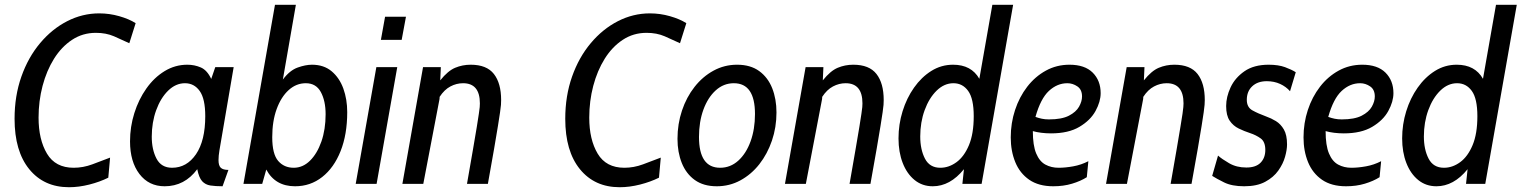

<svg xmlns="http://www.w3.org/2000/svg" viewBox="-20 -770 6372 804"><path d="M269 14Q164 14 102.5 -61.5Q41 -137 41 -272.5Q41 -368.5 69.5 -449.2Q98 -530 147.8 -589.2Q197.5 -648.5 261.2 -681.2Q325 -714 395.5 -714Q438.5 -714 479.5 -702.2Q520.5 -690.5 548 -673L521.5 -589Q491 -603.5 457.5 -618Q424 -632.5 381.5 -632.5Q326 -632.5 281.8 -603.2Q237.5 -574 206.2 -524Q175 -474 158.2 -410.2Q141.5 -346.5 141.5 -277.5Q141.5 -185.5 176.8 -126.5Q212 -67.5 288.5 -67.5Q328 -67.5 366.5 -81.8Q405 -96 441 -110L433.5 -26Q398.5 -8.5 354.2 2.8Q310 14 269 14Z M669.5 10Q603 10 563.8 -41.5Q524.5 -93 524.5 -178Q524.5 -239 542.5 -296.2Q560.5 -353.5 592.8 -399.2Q625 -445 669 -472Q713 -499 764.5 -499Q794.5 -499 821 -487.5Q847.5 -476 864.5 -439.5L881.5 -489H958.5L899 -141Q895 -117 895 -99.5Q895 -76.5 904.5 -67.5Q914 -58.5 936.5 -58.5L912 10Q882.5 10 861.2 6.8Q840 3.5 826.5 -11.2Q813 -26 806 -61.5Q753 10 669.5 10ZM700.5 -67.5Q762 -67.5 800.8 -124.2Q839.5 -181 839.5 -283.5Q839.5 -356.5 816.2 -389Q793 -421.5 754.5 -421.5Q716 -421.5 684.2 -390.5Q652.5 -359.5 634 -308.5Q615.5 -257.5 615.5 -197.5Q615.5 -143.5 635.5 -105.5Q655.5 -67.5 700.5 -67.5Z M1215.5 10Q1132.5 10 1095 -60L1078 0H999.5L1131.5 -750H1219L1164.5 -437Q1193.5 -475.5 1226.5 -487.2Q1259.5 -499 1286.5 -499Q1336 -499 1368.8 -471.5Q1401.5 -444 1417.8 -399Q1434 -354 1434 -300.5Q1434 -207 1406.2 -137.2Q1378.5 -67.5 1329.2 -28.8Q1280 10 1215.5 10ZM1210 -67.5Q1248 -67.5 1278 -97Q1308 -126.5 1325.8 -177.2Q1343.5 -228 1343.5 -291.5Q1343.5 -347.5 1323.5 -384.5Q1303.5 -421.5 1260.5 -421.5Q1220.5 -421.5 1188.8 -392.8Q1157 -364 1138.5 -313.2Q1120 -262.5 1120 -195.5Q1120 -125 1144.8 -96.2Q1169.5 -67.5 1210 -67.5Z M1575 -603 1592.5 -700H1680L1662 -603ZM1469.5 0 1556 -489H1643.5L1557 0Z M1665 0 1751.5 -489H1826L1823.5 -433.5Q1855.5 -473.5 1886 -486.2Q1916.5 -499 1951 -499Q2018 -499 2048.2 -460.2Q2078.5 -421.5 2078.5 -351Q2078.5 -342 2077.8 -331Q2077 -320 2074 -299.8Q2071 -279.5 2065.2 -243Q2059.5 -206.5 2049.2 -147.8Q2039 -89 2023 0H1935.5Q1951 -88.5 1961 -146.5Q1971 -204.5 1976.8 -239.8Q1982.5 -275 1985.2 -293.8Q1988 -312.5 1988.8 -321.5Q1989.5 -330.5 1989.5 -337Q1989.5 -421.5 1919 -421.5Q1891.5 -421.5 1866 -408Q1840.5 -394.5 1821 -364.5L1820.5 -355.5L1752.5 0Z M2575 14Q2470 14 2408.5 -61.5Q2347 -137 2347 -272.5Q2347 -368.5 2375.5 -449.2Q2404 -530 2453.8 -589.2Q2503.5 -648.5 2567.2 -681.2Q2631 -714 2701.5 -714Q2744.5 -714 2785.5 -702.2Q2826.5 -690.5 2854 -673L2827.5 -589Q2797 -603.5 2763.5 -618Q2730 -632.5 2687.5 -632.5Q2632 -632.5 2587.8 -603.2Q2543.5 -574 2512.2 -524Q2481 -474 2464.2 -410.2Q2447.5 -346.5 2447.5 -277.5Q2447.5 -185.5 2482.8 -126.5Q2518 -67.5 2594.5 -67.5Q2634 -67.5 2672.5 -81.8Q2711 -96 2747 -110L2739.5 -26Q2704.5 -8.5 2660.2 2.8Q2616 14 2575 14Z M2981.5 10Q2926 10 2889.5 -16.2Q2853 -42.5 2835 -87.5Q2817 -132.5 2817 -188.5Q2817 -251 2835.8 -307Q2854.5 -363 2888.5 -406.2Q2922.5 -449.5 2968 -474.2Q3013.5 -499 3066.5 -499Q3122.5 -499 3159 -472.5Q3195.5 -446 3213.5 -400.8Q3231.5 -355.5 3231.5 -299Q3231.5 -237 3212.5 -181.2Q3193.5 -125.5 3159.8 -82.5Q3126 -39.5 3080.5 -14.8Q3035 10 2981.5 10ZM2995.5 -67.5Q3038.5 -67.5 3071.5 -97.2Q3104.5 -127 3123 -178Q3141.5 -229 3141.5 -292.5Q3141.5 -421.5 3053 -421.5Q3010 -421.5 2977 -391.5Q2944 -361.5 2925.5 -310.8Q2907 -260 2907 -196.5Q2907 -67.5 2995.5 -67.5Z M3267 0 3353.5 -489H3428L3425.5 -433.5Q3457.5 -473.5 3488 -486.2Q3518.5 -499 3553 -499Q3620 -499 3650.2 -460.2Q3680.5 -421.5 3680.5 -351Q3680.5 -342 3679.8 -331Q3679 -320 3676 -299.8Q3673 -279.5 3667.2 -243Q3661.5 -206.5 3651.2 -147.8Q3641 -89 3625 0H3537.5Q3553 -88.5 3563 -146.5Q3573 -204.5 3578.8 -239.8Q3584.5 -275 3587.2 -293.8Q3590 -312.5 3590.8 -321.5Q3591.5 -330.5 3591.5 -337Q3591.5 -421.5 3521 -421.5Q3493.5 -421.5 3468 -408Q3442.5 -394.5 3423 -364.5L3422.5 -355.5L3354.5 0Z M3886 10Q3842 10 3809.8 -16.2Q3777.5 -42.5 3760 -87.8Q3742.5 -133 3742.5 -190.5Q3742.5 -249 3759.5 -304Q3776.5 -359 3807.5 -403Q3838.5 -447 3880 -473Q3921.5 -499 3971 -499Q4047.5 -499 4081 -440L4135.5 -750H4222.5L4090.5 0H4010L4016.5 -61.5Q3958.5 10 3886 10ZM3917.5 -67.5Q3953.5 -67.5 3985.5 -91Q4017.5 -114.5 4037.5 -162.2Q4057.5 -210 4057.5 -283.5Q4057.5 -357 4034.2 -389.2Q4011 -421.5 3972.5 -421.5Q3934 -421.5 3902.2 -390.5Q3870.5 -359.5 3852 -308.8Q3833.5 -258 3833.5 -198.5Q3833.5 -144 3853.2 -105.8Q3873 -67.5 3917.5 -67.5Z M4531 -28Q4505 -11.5 4469.2 -0.8Q4433.5 10 4390.5 10Q4329.5 10 4290 -17.2Q4250.5 -44.5 4231.5 -91Q4212.5 -137.5 4212.5 -194.5Q4212.5 -254.5 4230.5 -309.2Q4248.5 -364 4281.5 -406.8Q4314.5 -449.5 4359.5 -474.2Q4404.5 -499 4458.5 -499Q4522.5 -499 4555.8 -465.8Q4589 -432.5 4589 -380Q4589 -344.5 4567.5 -305.2Q4546 -266 4500 -238.8Q4454 -211.5 4381 -211.5Q4360.5 -211.5 4340.5 -214Q4320.5 -216.5 4305 -221Q4305 -161 4319 -127.5Q4333 -94 4357.5 -80.8Q4382 -67.5 4413 -67.5Q4441 -67.5 4474.2 -73.5Q4507.5 -79.5 4537.5 -95ZM4449.5 -421.5Q4407 -421.5 4372.2 -389.2Q4337.5 -357 4316 -280.5Q4329.5 -275.5 4342.8 -272.8Q4356 -270 4372.5 -270Q4426 -270 4456 -285.5Q4486 -301 4498.5 -323.2Q4511 -345.5 4511 -366Q4511 -395 4491.5 -408.2Q4472 -421.5 4449.5 -421.5Z M4611.5 0 4698 -489H4772.5L4770 -433.5Q4802 -473.5 4832.5 -486.2Q4863 -499 4897.5 -499Q4964.5 -499 4994.8 -460.2Q5025 -421.5 5025 -351Q5025 -342 5024.2 -331Q5023.5 -320 5020.5 -299.8Q5017.5 -279.5 5011.8 -243Q5006 -206.5 4995.8 -147.8Q4985.5 -89 4969.5 0H4882Q4897.5 -88.5 4907.5 -146.5Q4917.5 -204.5 4923.2 -239.8Q4929 -275 4931.8 -293.8Q4934.5 -312.5 4935.2 -321.5Q4936 -330.5 4936 -337Q4936 -421.5 4865.5 -421.5Q4838 -421.5 4812.5 -408Q4787 -394.5 4767.5 -364.5L4767 -355.5L4699 0Z M5190 10Q5138.5 10 5105.8 -6.2Q5073 -22.5 5056 -33.5L5080.5 -118.5Q5096 -104.5 5127 -86.5Q5158 -68.5 5199 -68.5Q5239 -68.5 5258.8 -88.8Q5278.5 -109 5278.5 -142Q5278.5 -176.5 5259 -190.5Q5239.5 -204.5 5215 -212.5Q5190.5 -220.5 5167.2 -231.8Q5144 -243 5129.2 -264.8Q5114.5 -286.5 5114.5 -326Q5114.5 -364 5133 -404Q5151.5 -444 5191 -471.5Q5230.5 -499 5292.5 -499Q5333 -499 5361 -488.8Q5389 -478.5 5406 -467.5L5382 -388Q5365.5 -407 5340.5 -418.5Q5315.5 -430 5284.5 -430Q5246.5 -430 5223.8 -408.8Q5201 -387.5 5201 -352Q5201 -321 5224.2 -308Q5247.5 -295 5281.5 -282.5Q5303 -275 5323 -262.8Q5343 -250.5 5356.2 -227.8Q5369.5 -205 5369.5 -165Q5369.5 -143 5361.2 -113.5Q5353 -84 5333 -55.8Q5313 -27.5 5278.2 -8.8Q5243.5 10 5190 10Z M5757 -28Q5731 -11.5 5695.2 -0.8Q5659.5 10 5616.5 10Q5555.5 10 5516 -17.2Q5476.5 -44.5 5457.5 -91Q5438.5 -137.5 5438.5 -194.5Q5438.5 -254.5 5456.5 -309.2Q5474.5 -364 5507.5 -406.8Q5540.5 -449.5 5585.5 -474.2Q5630.5 -499 5684.5 -499Q5748.5 -499 5781.8 -465.8Q5815 -432.5 5815 -380Q5815 -344.5 5793.5 -305.2Q5772 -266 5726 -238.8Q5680 -211.5 5607 -211.5Q5586.5 -211.5 5566.5 -214Q5546.5 -216.5 5531 -221Q5531 -161 5545 -127.5Q5559 -94 5583.5 -80.8Q5608 -67.5 5639 -67.5Q5667 -67.5 5700.2 -73.5Q5733.5 -79.5 5763.5 -95ZM5675.5 -421.5Q5633 -421.5 5598.2 -389.2Q5563.5 -357 5542 -280.5Q5555.5 -275.5 5568.8 -272.8Q5582 -270 5598.5 -270Q5652 -270 5682 -285.5Q5712 -301 5724.5 -323.2Q5737 -345.5 5737 -366Q5737 -395 5717.5 -408.2Q5698 -421.5 5675.5 -421.5Z M5995 10Q5951 10 5918.8 -16.2Q5886.5 -42.5 5869 -87.8Q5851.5 -133 5851.5 -190.5Q5851.5 -249 5868.5 -304Q5885.5 -359 5916.5 -403Q5947.5 -447 5989 -473Q6030.5 -499 6080 -499Q6156.5 -499 6190 -440L6244.5 -750H6331.5L6199.5 0H6119L6125.5 -61.5Q6067.5 10 5995 10ZM6026.5 -67.5Q6062.5 -67.5 6094.5 -91Q6126.5 -114.5 6146.5 -162.2Q6166.5 -210 6166.5 -283.5Q6166.5 -357 6143.2 -389.2Q6120 -421.5 6081.5 -421.5Q6043 -421.5 6011.2 -390.5Q5979.5 -359.5 5961 -308.8Q5942.5 -258 5942.5 -198.5Q5942.5 -144 5962.2 -105.8Q5982 -67.5 6026.5 -67.5Z"/></svg>

Font: Cabin Condensed
Style: Italic
Weight: 400
Width: 3
Italic angle: -10°
Designer: Pablo Impallari
Foundry: Pablo Impallari. http://www.impallari.com Igino Marini. http://www.ikern.com
Version: Version 3.001; ttfautohint (v1.8.3)